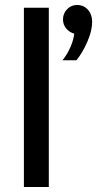

<svg xmlns="http://www.w3.org/2000/svg" viewBox="-20 -751 400 771"><path d="M176 0H76V-720H176ZM287 -509H231Q251 -534 263.5 -563.5Q276 -593 278 -616Q259 -621 246 -636.5Q233 -652 233 -673Q233 -697 249.5 -714Q266 -731 289 -731Q316 -731 333 -712Q350 -693 350 -662Q350 -628 331 -584Q312 -540 287 -509Z"/></svg>

Font: Wix Madefor Text Medium
Style: Regular
Weight: 500
Designer: Dalton Maag Ltd
Foundry: Dalton Maag Ltd
Version: Version 3.100